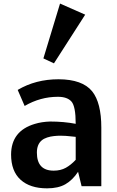

<svg xmlns="http://www.w3.org/2000/svg" viewBox="-20 -1033 647 1065"><path d="M41.5 0ZM399.9 -346.2Q399.9 -443.8 376 -470.2Q352.5 -496.1 301.3 -496.1Q203.6 -496.1 116.7 -445.3L78.1 -534.2Q177.7 -593.3 304.7 -593.3Q437.5 -592.8 491.2 -526.4Q542 -462.9 542 -325.2V0H432.6L413.1 -80.1Q382.8 -34.2 343 -11.2Q303.2 11.7 241.2 11.7Q146.5 11.7 94 -36.1Q41.5 -84 41.5 -175.8Q42 -306.6 172.9 -345.7Q210.9 -357.4 257.8 -358.9Q334 -358.9 399.9 -346.2ZM399.9 -273.9 366.2 -277.3 344.7 -279.3Q330.1 -280.3 314.7 -280.3Q299.3 -280.3 279.8 -278.3Q260.3 -276.4 241.5 -270.3Q222.7 -264.2 210.9 -253.9Q184.6 -231.4 184.6 -186.5Q184.6 -86.4 277.8 -86.4Q316.4 -86.4 345 -102.3Q373.5 -118.2 399.9 -146.5ZM220.7 -709 313 -1013.2 452.6 -951.7 279.3 -681.6Z"/></svg>

Font: Dhyana
Style: Bold
Weight: 700
Foundry: Vernon Adams
Version: Version 1.002; ttfautohint (v0.8.51-6076)